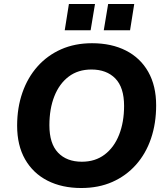

<svg xmlns="http://www.w3.org/2000/svg" viewBox="-20 -933 836 964"><path d="M388 11Q291 11 218.5 -26Q146 -63 106 -133Q66 -203 66 -302Q66 -392 92.5 -468Q119 -544 168.5 -599.5Q218 -655 287 -685.5Q356 -716 442 -716Q540 -716 612.5 -679Q685 -642 724.5 -572Q764 -502 764 -404Q764 -313 738 -237Q712 -161 662.5 -105.5Q613 -50 544 -19.5Q475 11 388 11ZM391 -121Q458 -121 505.5 -157Q553 -193 578 -256.5Q603 -320 603 -401Q603 -494 559 -539Q515 -584 439 -584Q372 -584 325 -548.5Q278 -513 253 -450Q228 -387 228 -304Q228 -212 271.5 -166.5Q315 -121 391 -121ZM501 -781 523 -913H654L633 -781ZM305 -781 326 -913H457L435 -781Z"/></svg>

Font: Nunito Sans 12pt ExtraLight ExtraBold
Style: Italic
Weight: 800
Italic angle: -9°
Version: Version 3.101;gftools[0.9.27]